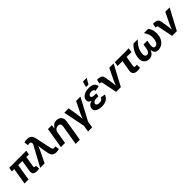

<svg xmlns="http://www.w3.org/2000/svg" viewBox="466 -2676 4789 4789"><g transform="rotate(-45 2861.0 -281.5)"><path d="M499 3.4Q415.5 3.4 385 -32.5Q354.5 -68.4 366.7 -141.6L415 -434.6H269.5L197.8 0H57.1L128.9 -434.6H45.4L63.5 -545.9H666L647.5 -434.6H555.7L510.3 -159.7Q505.9 -133.3 512.9 -121.3Q520 -109.4 542 -109.4Q562.5 -109.4 572.3 -112.8L578.1 -8.3Q566.4 -4.4 545.9 -0.5Q525.4 3.4 499 3.4Z M609.9 0 906.2 -548.3 904.3 -566.4Q901.4 -607.4 879.4 -617.4Q857.4 -627.4 809.6 -617.2L793.9 -614.3L778.8 -724.6Q795.9 -731 823.7 -735.4Q851.6 -739.7 880.4 -739.7Q952.1 -739.7 994.6 -706.1Q1037.1 -672.4 1053.7 -595.7L1146 -164.1Q1155.3 -121.6 1178.2 -110.1Q1201.2 -98.6 1236.8 -106.4L1255.4 -110.4L1271 -2.9Q1254.4 3.4 1226.8 8.1Q1199.2 12.7 1170.4 12.7Q1103 12.7 1061.8 -21Q1020.5 -54.7 1007.3 -131.8L979 -283.2Q973.1 -319.3 969.2 -354.5Q965.3 -389.6 962.4 -426.3Q948.7 -389.6 935.1 -354.2Q921.4 -318.8 904.3 -283.2L765.6 0Z M1538.6 -315.9 1486.3 0H1339.8L1430.2 -545.9H1568.4L1551.8 -433.6Q1583.5 -490.7 1627.2 -521.7Q1670.9 -552.7 1732.9 -552.7Q1789.6 -552.7 1829.8 -528.1Q1870.1 -503.4 1887.9 -457.3Q1905.8 -411.1 1895.5 -347.2L1804.2 204.1H1657.2L1744.6 -321.8Q1752.9 -373 1733.9 -401.6Q1714.8 -430.2 1669.4 -430.2Q1623 -430.2 1585.2 -400.4Q1547.4 -370.6 1538.6 -315.9Z M2093.3 204.1 2122.1 29.8 2005.9 -545.9H2161.6L2206.5 -262.7Q2211.9 -226.1 2215.1 -189.2Q2218.3 -152.3 2220.7 -113.8Q2235.4 -152.3 2250.7 -189.2Q2266.1 -226.1 2283.7 -262.7L2421.4 -545.9H2575.2L2268.6 28.3L2239.7 204.1Z M2783.7 9.8Q2712.4 9.8 2659.4 -9Q2606.4 -27.8 2580.1 -63.2Q2553.7 -98.6 2562 -148.4Q2569.3 -190.9 2602.8 -225.3Q2636.2 -259.8 2700.2 -275.4Q2647.5 -290 2626.2 -321.5Q2605 -353 2612.3 -395.5Q2620.6 -446.3 2657.5 -481.2Q2694.3 -516.1 2751 -534.4Q2807.6 -552.7 2875.5 -552.7Q2973.1 -552.7 3024.2 -515.1Q3075.2 -477.5 3079.6 -406.2L2944.3 -381.8Q2941.9 -411.1 2920.7 -428Q2899.4 -444.8 2857.4 -444.8Q2812 -444.8 2783.2 -426.3Q2754.4 -407.7 2750.5 -380.9Q2746.6 -355 2769.5 -339.6Q2792.5 -324.2 2835.9 -324.2H2912.1L2902.3 -264.2L2897 -233.9H2821.3Q2770.5 -233.9 2740.7 -214.4Q2710.9 -194.8 2705.6 -164.6Q2700.7 -134.8 2724.9 -116.7Q2749 -98.6 2802.2 -98.6Q2853.5 -98.6 2879.6 -117.2Q2905.8 -135.7 2919.4 -173.8L3044.9 -150.9Q3015.6 -72.8 2952.4 -31.5Q2889.2 9.8 2783.7 9.8ZM2842.3 -615.2 2883.3 -767.1H3015.6L2929.2 -615.2Z M3288.1 0 3206.5 -407.7Q3201.2 -435.1 3169.9 -435.1H3144.5L3163.1 -549.8H3190.9Q3265.1 -549.8 3302.7 -522.7Q3340.3 -495.6 3349.1 -434.1L3378.4 -262.7Q3383.8 -226.1 3387 -189Q3390.1 -151.9 3392.6 -113.8Q3407.2 -151.9 3422.4 -189Q3437.5 -226.1 3455.6 -262.7L3593.3 -545.9H3746.6L3455.1 0Z M4038.6 7.8Q3957 7.8 3919.9 -32Q3882.8 -71.8 3895 -147L3942.4 -430.7H3770L3789.1 -545.9H4279.8L4260.7 -430.7H4088.9L4043.9 -159.7Q4040 -134.3 4049.3 -121.6Q4058.6 -108.9 4085 -108.9Q4093.8 -108.9 4109.1 -111.1Q4124.5 -113.3 4132.8 -115.2L4135.3 -5.4Q4109.9 1.5 4085.4 4.6Q4061 7.8 4038.6 7.8Z M4453.6 7.8Q4393.6 7.8 4349.1 -21Q4304.7 -49.8 4284.9 -106Q4265.1 -162.1 4278.8 -244.6Q4290.5 -313 4318.8 -372.8Q4347.2 -432.6 4382.1 -477.3Q4417 -522 4447.8 -545.9H4596.7Q4535.2 -484.9 4487.5 -414.1Q4439.9 -343.3 4424.3 -248Q4412.6 -178.7 4429.4 -142.8Q4446.3 -106.9 4488.3 -106.9Q4566.4 -106.9 4587.4 -233.9L4607.4 -352.5H4741.2L4721.2 -233.9Q4710.9 -171.4 4723.9 -139.2Q4736.8 -106.9 4777.3 -106.9Q4865.7 -106.9 4889.2 -248Q4904.8 -342.8 4880.9 -414.1Q4856.9 -485.4 4815.4 -545.9H4963.9Q4987.8 -521.5 5007.8 -476.6Q5027.8 -431.6 5036.1 -372.1Q5044.4 -312.5 5033.2 -244.6Q5019.5 -162.1 4981.2 -106Q4942.9 -49.8 4888.7 -21Q4834.5 7.8 4773.4 7.8Q4702.6 7.8 4671.6 -30.5Q4640.6 -68.8 4637.2 -134.3Q4611.3 -68.4 4567.4 -30.3Q4523.4 7.8 4453.6 7.8Z M5263.2 0 5181.6 -407.7Q5176.3 -435.1 5145 -435.1H5119.6L5138.2 -549.8H5166Q5240.2 -549.8 5277.8 -522.7Q5315.4 -495.6 5324.2 -434.1L5353.5 -262.7Q5358.9 -226.1 5362.1 -189Q5365.2 -151.9 5367.7 -113.8Q5382.3 -151.9 5397.5 -189Q5412.6 -226.1 5430.7 -262.7L5568.4 -545.9H5721.7L5430.2 0Z"/></g></svg>

Font: Inter
Style: Bold Italic
Weight: 700
Italic angle: -9.39999°
Designer: Rasmus Andersson
Foundry: rsms
Version: Version 4.001;git-9221beed3